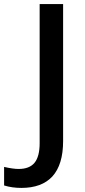

<svg xmlns="http://www.w3.org/2000/svg" viewBox="-100 -734 422 955"><path d="M-79.6 188.5V96.2Q-35.2 106.4 -7.3 106.4Q45.9 106.4 71.3 76.2Q97.2 45.4 97.2 -22V-713.9H213.9V-32.2Q213.9 85 160.2 144Q107.4 200.7 6.3 200.7Q-40 200.7 -79.6 188.5Z"/></svg>

Font: Viking Open Sans Light
Style: Bold
Weight: 600
Foundry: Ascender Corporation
Version: Version 2.001